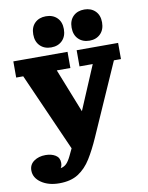

<svg xmlns="http://www.w3.org/2000/svg" viewBox="-101 -822 848 1099"><g transform="rotate(-10 323.0 -272.5)"><path d="M466 -569Q426 -569 401.5 -593.5Q377 -618 377 -660Q377 -702 401.5 -726Q426 -750 466 -750Q505 -750 529.5 -726Q554 -702 554 -660Q554 -618 529.5 -593.5Q505 -569 466 -569ZM243 -569Q203 -569 178.5 -593.5Q154 -618 154 -660Q154 -702 178.5 -726Q203 -750 243 -750Q283 -750 307.5 -726Q332 -702 332 -660Q332 -618 307.5 -593.5Q283 -569 243 -569ZM103 32Q137 32 160.5 46.5Q184 61 184 91Q184 109 176 121Q197 117 210.5 103Q224 89 237 62L257 20L56 -434H15V-528H330V-434H251L352 -179L460 -434H383V-528H624V-434H583L399 -17Q370 49 339 99Q308 149 264.5 177Q221 205 154 205Q91 205 49.5 176.5Q8 148 8 105Q8 71 35.5 51.5Q63 32 103 32Z"/></g></svg>

Font: Montagu Slab 16pt
Style: Bold
Weight: 700
Designer: Florian Karsten
Foundry: Florian Karsten
Version: Version 1.000; ttfautohint (v1.8.3)